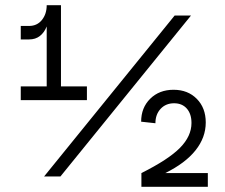

<svg xmlns="http://www.w3.org/2000/svg" viewBox="-20 -720 866 740"><path d="M718 -246Q718 -281 700 -301.5Q682 -322 651 -322Q619 -322 599 -300.5Q579 -279 579 -245L524 -251Q524 -305 559 -339.5Q594 -374 649 -374Q704 -374 738.5 -339Q773 -304 773 -248Q773 -190 733.5 -140.5Q694 -91 617 -53H781V0H525V-53Q629 -105 673.5 -150Q718 -195 718 -246ZM160 -387V-618Q151 -595 134 -581.5Q117 -568 92 -568H60V-620H92Q123 -620 141.5 -643Q160 -666 160 -700H215V-387H315V-334H60V-387ZM716 -660 213 -40H150L653 -660Z"/></svg>

Font: MedMera Sans
Style: Regular
Weight: 400
Designer: Kasper Nordkvist
Foundry: UNCUT.wtf
Version: Version 1.300